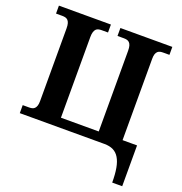

<svg xmlns="http://www.w3.org/2000/svg" viewBox="-159 -851 1133 1198"><g transform="rotate(20 407.5 -252.0)"><path d="M784.2 210H717.8Q717.8 154.3 710.7 114.7Q703.6 75.2 688.2 49.6Q672.9 23.9 648.7 12Q624.5 0 589.8 0H27.8V-53.2H69.8Q80.1 -53.2 89.4 -55.2Q98.6 -57.1 105.7 -63.7Q112.8 -70.3 116.9 -82.3Q121.1 -94.2 121.1 -113.8V-596.2Q121.1 -617.7 117.2 -630.4Q113.3 -643.1 106.2 -649.9Q99.1 -656.7 89.8 -658.9Q80.6 -661.1 69.8 -661.1H27.8V-713.9H373V-661.1H330.1Q319.3 -661.1 310.1 -658.9Q300.8 -656.7 293.9 -649.9Q287.1 -643.1 283 -630.4Q278.8 -617.7 278.8 -596.2V-61H529.8V-596.2Q529.8 -617.7 525.9 -630.4Q522 -643.1 514.9 -649.9Q507.8 -656.7 498.5 -658.9Q489.3 -661.1 479 -661.1H436V-713.9H780.8V-661.1H738.8Q728.5 -661.1 719.5 -659.2Q710.4 -657.2 703.4 -650.9Q696.3 -644.5 692.1 -632.8Q688 -621.1 688 -601.1V-61H784.2Z"/></g></svg>

Font: Droids
Style: b
Weight: 700
Foundry: Ascender Corporation
Version: Version 1.00 build 113